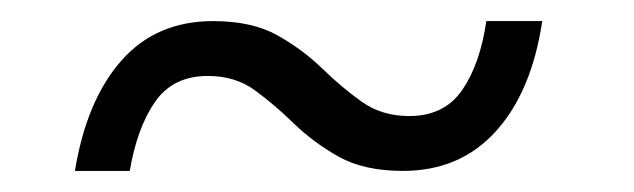

<svg xmlns="http://www.w3.org/2000/svg" viewBox="-20 -363 601 182"><path d="M362 -201Q325 -201 301 -214.5Q277 -228 258.5 -246Q240 -264 221.5 -277.5Q203 -291 177 -291Q144 -291 127 -266.5Q110 -242 103 -201H51Q62 -268 95 -305.5Q128 -343 182 -343Q219 -343 243 -329.5Q267 -316 285.5 -298Q304 -280 323 -266.5Q342 -253 368 -253Q401 -253 418 -277.5Q435 -302 441 -343H494Q484 -276 450 -238.5Q416 -201 362 -201Z"/></svg>

Font: Spectral SC
Style: Bold Italic
Weight: 700
Italic angle: -10°
Designer: Jean-Baptiste Levee
Foundry: Production Type
Version: Version 2.001